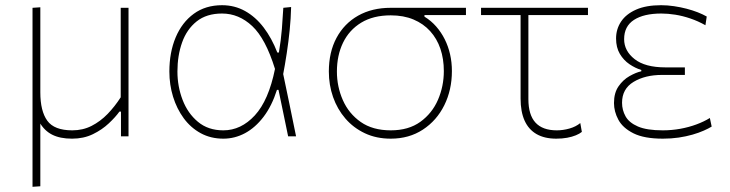

<svg xmlns="http://www.w3.org/2000/svg" viewBox="-20 -524 2806 738"><path d="M105 194Q105 137.5 105 84.5Q105 31.5 105 -29V-271Q105 -311.5 105 -348.2Q105 -385 105 -420.8Q105 -456.5 105 -494L135 -496Q135 -458.5 135 -422.2Q135 -386 135 -348.8Q135 -311.5 135 -271V-169Q135 -97 161.8 -60Q188.5 -23 258 -23Q298.5 -23 332.2 -40.2Q366 -57.5 393.8 -86.2Q421.5 -115 444 -150V-271Q444 -332 444 -385Q444 -438 444 -494H474Q474 -456.5 474 -420.8Q474 -385 474 -348.2Q474 -311.5 474 -271V-137Q474 -107 474 -73.5Q474 -40 474 0H445Q445 -23.5 445 -47.5Q445 -71.5 445 -95H439Q424 -74 398.2 -49.8Q372.5 -25.5 337 -8.2Q301.5 9 257 9Q210.5 9 180.2 -6.5Q150 -22 132 -54H135V-29Q135 31.5 135 83.5Q135 135.5 135 192Z M838.5 9Q790 9 751.5 -12Q713 -33 686.2 -69.5Q659.5 -106 645.2 -152.2Q631 -198.5 631 -249Q631 -322.5 655.2 -380.2Q679.5 -438 724.8 -471Q770 -504 833.5 -504Q882 -504 922.2 -481.5Q962.5 -459 993.5 -418.2Q1024.5 -377.5 1046 -322H1052Q1060 -369.5 1063.5 -412.8Q1067 -456 1069 -494L1099 -497Q1098 -453.5 1093.5 -408.8Q1089 -364 1082.2 -319.5Q1075.5 -275 1067 -231L1066.5 -249Q1079.5 -186.5 1092.5 -124.5Q1105.5 -62.5 1118 0H1087.5Q1078 -45 1069 -89.5Q1060 -134 1050.5 -178.5H1044.5Q1025 -117 993.2 -75.2Q961.5 -33.5 922 -12.2Q882.5 9 838.5 9ZM838.5 -23Q906.5 -23 959.5 -80.5Q1012.5 -138 1037 -259Q1001 -375.5 949.5 -423.8Q898 -472 833.5 -472Q774 -472 736 -441.8Q698 -411.5 680 -361Q662 -310.5 662 -249Q662 -192 681.8 -140.2Q701.5 -88.5 740.8 -55.8Q780 -23 838.5 -23Z M1482 9Q1426.5 9 1382.5 -11.8Q1338.5 -32.5 1307.5 -68.5Q1276.5 -104.5 1260.2 -151Q1244 -197.5 1244 -249Q1244 -323.5 1273.5 -378.5Q1303 -433.5 1356.5 -463.8Q1410 -494 1482 -494Q1505 -494 1523.5 -494Q1542 -494 1568.2 -494Q1594.5 -494 1640 -494H1771V-466Q1735.5 -466 1695.5 -466Q1655.5 -466 1611.5 -466V-460Q1637 -444.5 1656.5 -422.2Q1676 -400 1689.5 -373Q1703 -346 1710 -315.2Q1717 -284.5 1717 -251Q1717 -178.5 1687.8 -119.5Q1658.5 -60.5 1605.5 -25.8Q1552.5 9 1482 9ZM1482 -23Q1550.5 -23 1595.8 -55.8Q1641 -88.5 1663.5 -140.5Q1686 -192.5 1686 -251Q1686 -297.5 1672.8 -336.5Q1659.5 -375.5 1633.5 -404.2Q1607.5 -433 1569.5 -449Q1531.5 -465 1482 -465Q1414.5 -465 1368.2 -436.8Q1322 -408.5 1298.5 -359.8Q1275 -311 1275 -249Q1275 -191 1297.8 -139.2Q1320.5 -87.5 1366.5 -55.2Q1412.5 -23 1482 -23Z M2118 9Q2073 9 2042.5 -8.5Q2012 -26 1996.5 -60.2Q1981 -94.5 1981 -145Q1981 -197 1981 -246.5Q1981 -296 1981 -340Q1981 -384 1981 -419.8Q1981 -455.5 1981 -480H2011Q2011 -395.5 2011 -311.5Q2011 -227.5 2011 -143Q2011 -82.5 2038.2 -52.8Q2065.5 -23 2120 -23Q2144.5 -23 2169 -30Q2193.5 -37 2210.5 -51L2216.5 -17Q2208 -10 2193.5 -4Q2179 2 2160 5.5Q2141 9 2118 9ZM1829 -466V-494H2240V-466Q2181 -466 2121 -466Q2061 -466 2004 -466H1989.5Z M2528 9Q2456 9 2415 -11.5Q2374 -32 2357 -63.5Q2340 -95 2340 -128Q2340 -167 2357.5 -192.2Q2375 -217.5 2399.8 -231.5Q2424.5 -245.5 2445 -250V-255Q2422 -262 2399.5 -277.2Q2377 -292.5 2362.5 -317Q2348 -341.5 2348 -376Q2348 -412 2367.2 -441Q2386.5 -470 2425 -487Q2463.5 -504 2521 -504Q2546 -504 2571 -500.2Q2596 -496.5 2619 -490.5Q2642 -484.5 2661.8 -476.8Q2681.5 -469 2696.5 -460.5L2691.5 -427Q2663 -443 2633.5 -453Q2604 -463 2575.8 -467.5Q2547.5 -472 2522 -472Q2454.5 -472 2416.8 -447.5Q2379 -423 2379 -373.5Q2379 -328.5 2419.2 -296.8Q2459.5 -265 2538 -265Q2559 -265 2577 -265Q2595 -265 2612.5 -265V-236Q2591.5 -236 2571 -236Q2550.5 -236 2524.5 -236Q2459.5 -236 2415.2 -209.2Q2371 -182.5 2371 -129Q2371 -101 2384.5 -76.8Q2398 -52.5 2432 -37.8Q2466 -23 2527.5 -23Q2562 -23 2595 -29Q2628 -35 2657 -45.8Q2686 -56.5 2708.5 -70.5L2715.5 -37.5Q2703.5 -30 2684.8 -21.8Q2666 -13.5 2641.8 -6.5Q2617.5 0.5 2588.8 4.8Q2560 9 2528 9Z"/></svg>

Font: Commissioner Thin
Style: Regular
Weight: 100
Designer: Kostas Bartsokas
Foundry: Kostas Bartsokas
Version: Version 1.001;gftools[0.9.23]